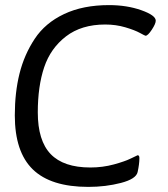

<svg xmlns="http://www.w3.org/2000/svg" viewBox="-20 -726 659 752"><path d="M407 -706Q477 -706 533.5 -686Q590 -666 590 -645Q590 -633 574.5 -609.5Q559 -586 550 -586Q548 -586 528 -597Q508 -608 471 -619Q434 -630 392 -630Q299 -630 238.5 -583.5Q178 -537 153 -462.5Q128 -388 128 -286Q128 -175 178.5 -122.5Q229 -70 334 -70Q382 -70 426 -82Q470 -94 494 -106Q518 -118 519 -118Q526 -118 526 -107Q526 -84 519 -52Q513 -25 453.5 -9.5Q394 6 326 6Q179 6 108.5 -62.5Q38 -131 38 -274Q38 -364 56.5 -438Q75 -512 116 -574Q157 -636 231 -671Q305 -706 407 -706Z"/></svg>

Font: Asap
Style: Italic
Weight: 400
Italic angle: -6°
Designer: Pablo Cosgaya
Foundry: Pablo Cosgaya
Version: Version 1.007;PS 001.007;hotconv 1.0.70;makeotf.lib2.5.58329